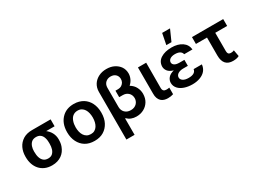

<svg xmlns="http://www.w3.org/2000/svg" viewBox="-55 -1558 3374 2541"><g transform="rotate(-30 1632.0 -288.0)"><path d="M312.5 9.9Q251.8 9.9 204.9 -10.7Q158 -31.2 126.1 -67.5Q94.1 -103.7 77.6 -152.7Q61.1 -201.7 61.1 -258.5V-269.9Q61.1 -340.2 89.1 -398.8Q117.5 -458.1 175.8 -494.7Q231.9 -528.4 311.1 -528.4H596.2V-422.9H468Q487.2 -408.4 503.6 -389.9Q519.9 -371.4 531.8 -349.4Q543.7 -327.4 550.2 -302Q556.8 -276.6 556.8 -248.6Q556.8 -233 555.9 -219.3Q555 -205.6 553.3 -192.8Q551.5 -180 548.3 -167.8Q545.1 -155.5 540.5 -142.8Q528.1 -108.7 507.6 -80.6Q487.2 -52.6 458.6 -32.5Q430 -12.4 393.5 -1.2Q356.9 9.9 312.5 9.9ZM312.5 -95.5Q353.3 -95.5 377.5 -117.5Q402 -139.9 413 -174.9Q424 -209.9 424 -254.3Q424 -269.2 423.5 -281.2Q422.9 -293.3 422.2 -303.3Q420.5 -323.9 413.4 -346.2Q388.8 -422.9 311.1 -422.9Q269.5 -422.9 243.3 -402Q229.8 -390.6 220.5 -376.1Q211.3 -361.5 205.3 -344.5Q199.2 -327.4 196.6 -308.4Q193.9 -289.4 193.9 -269.9Q193.9 -211.6 205.6 -177.2Q217 -139.9 243.3 -117.7Q269.5 -95.5 312.5 -95.5Z M961.3 10.7Q878.9 10.7 821 -24.9Q763.5 -60.4 732.2 -123.2Q699.9 -186.4 699.9 -270.6Q699.9 -412.3 786.9 -491.1Q854.8 -552.6 961.3 -552.6Q1003.2 -552.6 1038.7 -542.8Q1074.2 -533 1103 -515.4Q1131.7 -497.9 1153.8 -473.2Q1175.8 -448.5 1190.7 -418.7Q1222.7 -355.1 1222.7 -270.6Q1222.7 -182.9 1190 -120.7Q1157.3 -58.9 1100.3 -24.1Q1043.3 10.7 961.3 10.7ZM962 -92.3Q995.4 -91.6 1019.9 -105.8Q1044.4 -120 1060.4 -144.5Q1076.3 -169 1084.3 -201.7Q1092.3 -234.4 1092.3 -271Q1092.3 -305.8 1085 -338.2Q1077.8 -370.7 1062 -395.8Q1046.2 -420.8 1021.5 -435.7Q996.8 -450.6 962 -450.6Q938.9 -450.6 920.3 -444.1Q901.6 -437.5 887.1 -425.8Q872.5 -414.1 862 -397.5Q851.6 -381 844.8 -361.5Q830.3 -320 830.3 -271Q830.3 -235.8 837.7 -203.5Q845.2 -171.2 861 -146.5Q876.8 -121.8 901.8 -107.1Q926.8 -92.3 962 -92.3Z M1456.3 204.5H1331.3V-523.1Q1331.3 -556.8 1339.8 -585.6Q1348.4 -614.3 1363.6 -637.8Q1378.9 -661.2 1400 -679.5Q1421.2 -697.8 1446.7 -710.6Q1499.3 -737.2 1565.7 -737.2Q1634.2 -737.2 1684.7 -711.3Q1735.4 -685 1764.2 -643.1Q1793.7 -599.1 1794.4 -540.8Q1794.4 -501.4 1777.5 -462.4Q1760.7 -423.3 1724.1 -390.3Q1777 -358.7 1801.1 -311.1Q1825.6 -263.5 1825.6 -210.2Q1824.6 -141.7 1794.7 -93.8Q1765.3 -46.2 1716.6 -19.9Q1666.2 8.2 1602.3 8.2Q1516 8.2 1461.6 -46.9L1456.3 -44.7ZM1578.1 -102.3Q1608 -101.9 1630.9 -111.5Q1653.8 -121.1 1669.4 -137.3Q1685 -153.4 1693 -174.2Q1701 -195 1701 -216.6Q1699.6 -267.8 1666.5 -298.3Q1633.9 -328.8 1583.5 -328.8H1529.1V-427.9H1563.9Q1601.6 -427.9 1624.6 -443.2Q1669.4 -473.4 1669.4 -527.3Q1669 -570 1641 -596.6Q1613.3 -623.2 1565.7 -623.2Q1519.9 -623.2 1488.6 -594.8Q1457.7 -566.8 1456.3 -516.7V-218Q1456.7 -194.2 1465 -173.3Q1473.4 -152.3 1488.8 -136.5Q1504.3 -120.7 1526.8 -111.5Q1549.4 -102.3 1578.1 -102.3Z M2083.1 6.4Q2052.9 6.4 2026.6 -1.8Q2000.4 -9.9 1981.2 -28.2Q1962 -46.5 1951 -75.8Q1940 -105.1 1940.7 -147V-545.5H2066.4L2065.3 -158.7Q2065.7 -142.4 2070 -131.6Q2074.2 -120.7 2081.9 -114.3Q2089.5 -108 2100.1 -105.3Q2110.8 -102.6 2124.3 -102.6Q2145.6 -102.6 2166.5 -106.9V-6.4Q2129.3 6.4 2083.1 6.4Z M2457.4 9.9Q2424 9.9 2393.1 5.1Q2362.2 0.4 2335.2 -8.9Q2308.2 -18.1 2286 -31.8Q2263.8 -45.5 2247.9 -63.4Q2231.9 -81.3 2223.2 -103Q2214.5 -124.6 2214.5 -149.9Q2214.5 -190.3 2241.5 -224.1Q2268.8 -258.5 2331.7 -274.9Q2273.4 -291.9 2248.6 -324.2Q2223.7 -356.5 2223.7 -394.2Q2225.9 -470.5 2290.1 -511.4Q2354.8 -552.6 2456.7 -552.6Q2552.2 -552.6 2614.7 -510.3Q2676.8 -468.4 2685 -391.3H2558.2Q2555 -407.3 2546.2 -419Q2537.3 -430.8 2523.4 -438.6Q2509.6 -446.4 2491.3 -450.1Q2473 -453.8 2451.3 -453.8Q2426.1 -453.8 2407 -448.5Q2387.8 -443.2 2375 -433.9Q2362.2 -424.7 2355.6 -412.5Q2349.1 -400.2 2348.7 -386.4Q2349.1 -359 2373.9 -342.2Q2398.8 -325.3 2450.3 -325.3H2523.4V-233.7H2450.3Q2428.6 -233.7 2408.7 -228.9Q2388.8 -224.1 2373.6 -214.8Q2358.3 -205.6 2349.3 -191.8Q2340.2 -177.9 2340.2 -159.4Q2340.2 -130.3 2370 -109.7Q2400.2 -89.5 2453.8 -89.5Q2505 -89.5 2533.6 -106Q2562.1 -122.5 2568.2 -158H2693.9Q2691.1 -129.6 2681.5 -106.4Q2671.9 -83.1 2656.1 -64.6Q2640.3 -46.2 2619.3 -32.5Q2598.4 -18.8 2573.2 -9.6Q2521.3 9.9 2457.4 9.9ZM2492.2 -613.3H2413.7L2446.7 -781.2H2567.1Z M3077.1 9.9Q3041.9 9.9 3014.6 0Q2987.2 -9.9 2968.4 -30.4Q2949.6 -50.8 2939.8 -82.2Q2930 -113.6 2930 -156.2V-431.1H2760.7V-535.9H3237.9V-431.1H3056.1V-154.1Q3056.1 -109 3080.6 -101.2Q3092.3 -96.9 3105.5 -96.9Q3133.2 -96.9 3153.1 -106.9L3170.5 -9.9Q3135.7 9.9 3077.1 9.9Z"/></g></svg>

Font: Linik Sans SemiBold
Style: Regular
Weight: 600
Designer: Fonts by Rasmus Andersson / Changes by Cristiano Sobral with parts from Marc Monis
Foundry: rsms
Version: Version 3.020; ttfautohint (v1.6)